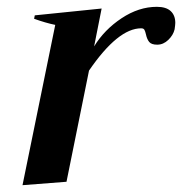

<svg xmlns="http://www.w3.org/2000/svg" viewBox="-20 -533 534 563"><path d="M494 -466Q494 -461 492 -447Q488 -430 473.5 -416Q459 -402 441 -402Q424 -402 417.5 -410Q411 -418 408 -432Q406 -441 403.5 -445.5Q401 -450 394 -450Q326 -450 241 -326L175 0L46 10L142 -460Q113 -466 80 -478L82 -488L278 -508L256 -397Q286 -446 336.5 -479.5Q387 -513 440 -513Q467 -513 480.5 -500.5Q494 -488 494 -466Z"/></svg>

Font: Trirong SemiBold
Style: Italic
Weight: 600
Italic angle: -12°
Designer: Katatrad Team
Foundry: CadsonDemak
Version: Version 1.001